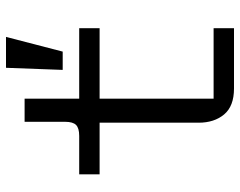

<svg xmlns="http://www.w3.org/2000/svg" viewBox="-100 -700 800 640"><g transform="rotate(-90 300.0 -380.0)"><path d="M325 0Q266 0 238.5 -33Q211 -66 211 -118V-448H39V-516H167Q193 -516 203.5 -526.5Q214 -537 214 -563V-698H291V-516H526V-448H291V-68H526V0ZM448 -571H387L394 -760H497Z"/></g></svg>

Font: IBM Plex Mono
Style: Regular
Weight: 400
Monospace: yes
Designer: Mike Abbink, Paul van der Laan, Pieter van Rosmalen
Foundry: Bold Monday
Version: Version 2.3